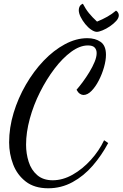

<svg xmlns="http://www.w3.org/2000/svg" viewBox="-20 -924 658 1031"><path d="M239 87Q165 87 118.5 51Q72 15 50.5 -41.5Q29 -98 29 -159Q29 -238 53 -317.5Q77 -397 119 -469.5Q161 -542 214.5 -598Q268 -654 328.5 -686.5Q389 -719 449 -719Q492 -719 520.5 -699Q549 -679 549 -630Q549 -600 538.5 -563Q528 -526 510.5 -492Q493 -458 471.5 -436Q450 -414 428 -414Q419 -414 409 -420.5Q399 -427 391 -442Q406 -459 424.5 -484Q443 -509 460 -537Q477 -565 488 -591.5Q499 -618 499 -639Q499 -657 488.5 -668.5Q478 -680 452 -680Q409 -680 362.5 -646Q316 -612 273 -555.5Q230 -499 195 -429.5Q160 -360 140 -286.5Q120 -213 120 -147Q120 -99 134 -55Q148 -11 180 16.5Q212 44 263 44Q317 44 370 14Q423 -16 467.5 -65Q512 -114 539 -171L561 -156Q526 -90 478 -34.5Q430 21 369.5 54Q309 87 239 87ZM500 -753Q487 -753 470 -764.5Q453 -776 438 -794.5Q423 -813 413 -833Q403 -853 403 -870Q403 -881 408 -890Q413 -899 425 -904Q440 -875 458 -853Q476 -831 501 -808Q531 -820 556.5 -834.5Q582 -849 603 -867Q610 -863 614 -856Q618 -849 618 -842Q618 -827 604 -811.5Q590 -796 570 -782.5Q550 -769 530.5 -761Q511 -753 500 -753Z"/></svg>

Font: Dancing Script SemiBold
Style: Regular
Weight: 600
Designer: Pablo Impallari
Foundry: Pablo Impallari
Version: Version 2.001